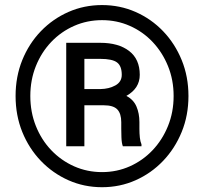

<svg xmlns="http://www.w3.org/2000/svg" viewBox="-20 -741 826 770"><path d="M42.5 -356Q42.5 -433.6 69.3 -500Q96.2 -566.4 144 -616Q191.9 -665.5 254.6 -693.1Q317.4 -720.7 389.2 -720.7Q460.9 -720.7 523.7 -693.1Q586.4 -665.5 634 -616Q681.6 -566.4 708.7 -500Q735.8 -433.6 735.8 -356Q735.8 -278.3 708.7 -211.9Q681.6 -145.5 634 -95.7Q586.4 -45.9 523.7 -18.1Q460.9 9.8 389.2 9.8Q317.4 9.8 254.6 -18.1Q191.9 -45.9 144 -95.7Q96.2 -145.5 69.3 -211.9Q42.5 -278.3 42.5 -356ZM101.6 -356Q101.6 -291.5 123.8 -235.8Q146 -180.2 185.5 -138.7Q225.1 -97.2 277.3 -74Q329.6 -50.8 389.2 -50.8Q448.7 -50.8 500.7 -74Q552.7 -97.2 592 -138.7Q631.3 -180.2 653.8 -235.8Q676.3 -291.5 676.3 -356Q676.3 -420.4 653.8 -475.8Q631.3 -531.2 592 -572.8Q552.7 -614.3 500.7 -637.2Q448.7 -660.2 389.2 -660.2Q329.6 -660.2 277.3 -637.2Q225.1 -614.3 185.5 -572.8Q146 -531.2 123.8 -475.8Q101.6 -420.4 101.6 -356ZM396 -318.8H318.4V-154.3H245.6V-569.3H382.3Q455.1 -569.3 497.8 -536.6Q540.5 -503.9 540.5 -440.9Q540.5 -386.7 486.8 -356.4Q515.6 -341.3 527.3 -313.7Q539.1 -286.1 539.1 -251.5V-224.1Q539.1 -206.1 540.8 -189.7Q542.5 -173.3 547.4 -162.1V-154.3H472.7Q467.8 -167 467 -190.4Q466.3 -213.9 466.3 -224.6V-251Q466.3 -285.6 450.4 -302.2Q434.6 -318.8 396 -318.8ZM382.3 -504.9H318.4V-383.8H382.8Q417 -384.3 442.6 -398.4Q468.3 -412.6 468.3 -440.9Q468.3 -476.6 449.2 -490.7Q430.2 -504.9 382.3 -504.9Z"/></svg>

Font: Vazirmatn RD FD ExtraBold
Style: Regular
Weight: 800
Designer: Saber Rastikerdar
Foundry: Saber Rastikerdar
Version: Version 33.003